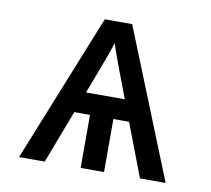

<svg xmlns="http://www.w3.org/2000/svg" viewBox="-64 -591 728 663"><g transform="rotate(10 300.0 -260.0)"><path d="M43 0 252 -520H348L557 0H467L396 -186H341V0H259V-186H204L133 0ZM232 -260H368L335 -347Q326 -371 317 -395.5Q308 -420 300 -445Q292 -420 283 -395.5Q274 -371 265 -347Z"/></g></svg>

Font: Nova Nerd Font
Style: Regular
Weight: 400
Designer: Belleve Invis
Foundry: Belleve Invis
Version: Version 24.1.4; ttfautohint (v1.8.4);Nerd Fonts 3.1.1